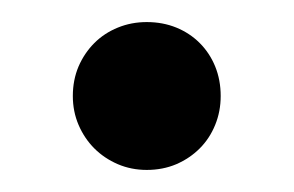

<svg xmlns="http://www.w3.org/2000/svg" viewBox="-20 -373 266 174"><path d="M113 -353Q127.5 -353 139.8 -348Q152 -343 161 -334Q170 -325 175 -312.8Q180 -300.5 180 -286Q180 -272 175 -259.8Q170 -247.5 161 -238.5Q152 -229.5 139.8 -224.2Q127.5 -219 113 -219Q99 -219 86.8 -224.2Q74.5 -229.5 65.5 -238.5Q56.5 -247.5 51.2 -259.8Q46 -272 46 -286Q46 -300.5 51.2 -312.8Q56.5 -325 65.5 -334Q74.5 -343 86.8 -348Q99 -353 113 -353Z"/></svg>

Font: Argentum Sans
Style: Regular
Weight: 400
Designer: Julieta Ulanovsky, Owen Earl, Chris M. Simpson, Rasmus Andersson, Cristiano Sobral
Foundry: The Argentum Sans Project Authors
Version: Version 3.135; ttfautohint (v1.8.4.7-5d5b-dirty)